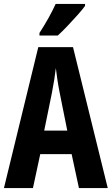

<svg xmlns="http://www.w3.org/2000/svg" viewBox="-20 -953 566 973"><path d="M380 0 343 -172H184L147 0H0L174 -714H350L526 0ZM283 -480Q276 -515 271 -548Q266 -581 263 -608Q257 -554 243 -482L204 -291H321ZM411 -923Q398 -905 374 -878Q350 -851 323 -822.5Q296 -794 273 -773H180V-786Q206 -826 226.5 -863Q247 -900 262 -933H411Z"/></svg>

Font: Noto Sans Lao UI ExtCond
Style: Bold
Weight: 700
Width: 2
Designer: Monotype Design Team
Foundry: Monotype Imaging Inc.
Version: Version 2.000; ttfautohint (v1.8.4.7-5d5b)